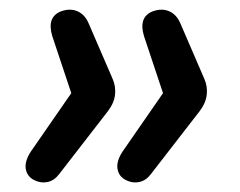

<svg xmlns="http://www.w3.org/2000/svg" viewBox="-20 -467 505 404"><path d="M52 -88Q36 -96 34 -113.5Q32 -131 49 -154L130 -271L90 -391Q78 -431 108 -443Q127 -450 142.5 -443.5Q158 -437 166 -419L217 -301Q224 -285 222 -267.5Q220 -250 207 -233L104 -100Q94 -87 80 -84Q66 -81 52 -88ZM245 -88Q229 -96 227 -113.5Q225 -131 242 -154L323 -271L283 -391Q271 -431 301 -443Q320 -450 335.5 -443.5Q351 -437 359 -419L410 -301Q417 -285 415 -267.5Q413 -250 400 -233L297 -100Q287 -87 273 -84Q259 -81 245 -88Z"/></svg>

Font: Nunito SemiBold
Style: Italic
Weight: 600
Italic angle: -9°
Designer: Vernon Adams
Foundry: Vernon Adams
Version: Version 3.601; ttfautohint (v1.8.2.53-6de2)